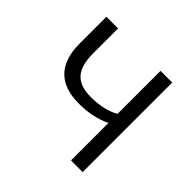

<svg xmlns="http://www.w3.org/2000/svg" viewBox="-137 -655 790 790"><g transform="rotate(45 258.0 -260.5)"><path d="M373 0V-218Q312 -188 231 -188Q58 -188 58 -367V-521H126V-376Q126 -306 154.5 -274Q183 -242 246 -242Q324 -242 373 -271V-521H441V0Z"/></g></svg>

Font: Raleway-v4020
Style: Regular
Weight: 400
Designer: Matt McInerney, Pablo Impallari, Rodrigo Fuenzalida
Foundry: Matt McInerney, Pablo Impallari, Rodrigo Fuenzalida
Version: Version 4.020;PS 004.020;hotconv 1.0.88;makeotf.lib2.5.64775